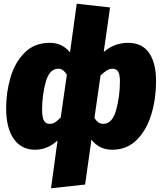

<svg xmlns="http://www.w3.org/2000/svg" viewBox="-20 -784 870 1031"><path d="M289 -30Q236 20 168 20Q95 20 54 -38Q13 -96 13 -204Q13 -287 36 -367Q59 -447 111.5 -500.5Q164 -554 247 -554Q280 -554 306.5 -542Q333 -530 356 -503L392 -764L571 -744L537 -505Q594 -554 668 -554Q743 -554 780.5 -500Q818 -446 818 -348Q818 -255 793 -171Q768 -87 715 -33.5Q662 20 583 20Q513 20 471 -34L437 207L254 227ZM306 -153 339 -383Q329 -399 318 -407Q307 -415 293 -415Q245 -415 225.5 -343.5Q206 -272 206 -196Q206 -153 216 -136Q226 -119 247 -119Q263 -119 275.5 -127Q288 -135 306 -153ZM624 -347Q624 -383 614.5 -399Q605 -415 585 -415Q569 -415 554 -406Q539 -397 520 -379L487 -150Q499 -133 509 -126Q519 -119 535 -119Q583 -119 603.5 -193Q624 -267 624 -347Z"/></svg>

Font: FiraGO Heavy
Style: Italic
Weight: 900
Italic angle: -8°
Designer: bBox Type GmbH
Foundry: bBox Type GmbH
Version: Version 1.001